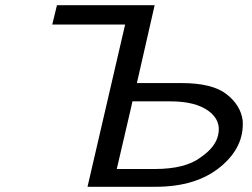

<svg xmlns="http://www.w3.org/2000/svg" viewBox="-20 -715 964 735"><path d="M180 -621 198 -695H572L504 -397H675Q792 -397 846.5 -355Q901 -313 909 -254Q916 -152 823.5 -76Q731 0 576 0H315L459 -621ZM427 -68H572Q691 -68 750 -114Q805 -152 815 -198Q828 -254 778 -290.5Q728 -327 632 -327H487L482 -304Z"/></svg>

Font: Coval
Style: Book Italic
Weight: 350
Foundry: Context Ltd
Version: Version 001.000